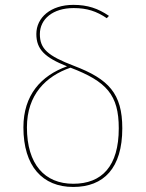

<svg xmlns="http://www.w3.org/2000/svg" viewBox="-20 -755 596 785"><path d="M282.7 -485.7C174.6 -527 143 -555.6 143 -615.6C143 -676.9 196 -722 281.1 -722C336.1 -722 374.7 -708.9 416.6 -680.6L425.4 -690.1C381.6 -720.3 338.3 -735.1 279.9 -735.1C187.7 -735.1 128.6 -683.4 128.6 -616C128.6 -553.1 163.4 -519.8 254.1 -483.8C148.1 -446 75.7 -366.5 75.7 -234.3C75.7 -75.3 153.9 9.4 279.4 9.4C404.3 9.4 480 -67.7 480 -230.4C480 -372.4 424.4 -431.6 282.7 -485.7ZM279.4 -3.7C163 -3.7 90.1 -82.7 90.1 -234.3C90.1 -367.9 168 -444 268.3 -478.3C416.2 -421.9 465.6 -366.7 465.6 -230.4C465.6 -75.1 396.4 -3.7 279.4 -3.7Z"/></svg>

Font: Fira Sans Hair
Style: Regular
Weight: 100
Designer: bBox Type GmbH & Carrois Corporate GbR & Edenspiekermann AG
Foundry: bBox Type GmbH & Carrois Corporate GbR & Edenspiekermann AG
Version: Version 4.300;PS 004.300;hotconv 1.0.88;makeotf.lib2.5.64775